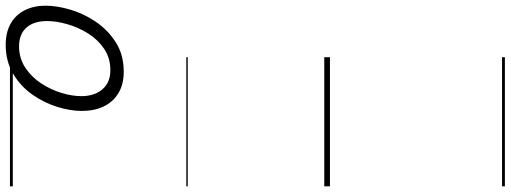

<svg xmlns="http://www.w3.org/2000/svg" viewBox="-580 -600 1795 675"><g transform="rotate(-90 317.5 -262.5)"><path d="M403 -725Q358 -725 327 -744Q296 -763 280.5 -796Q265 -829 265 -872Q265 -913 279.5 -959.5Q294 -1006 323 -1047Q352 -1088 396 -1114Q440 -1140 498 -1140Q541 -1140 572 -1122.5Q603 -1105 619 -1073Q635 -1041 635 -1000Q635 -960 621 -912.5Q607 -865 578 -822.5Q549 -780 505.5 -752.5Q462 -725 403 -725ZM408 -772Q451 -772 483.5 -794Q516 -816 537.5 -850.5Q559 -885 570 -923.5Q581 -962 581 -994Q581 -1041 558 -1067Q535 -1093 492 -1093Q450 -1093 417 -1071Q384 -1049 362 -1015.5Q340 -982 328.5 -944.5Q317 -907 317 -874Q317 -828 341 -800Q365 -772 408 -772ZM0 605H454V615H0ZM0 -20H454V0H0ZM0 -505H454V-500H0ZM0 -1125H454V-1115H0Z"/></g></svg>

Font: Playwrite CU Guides
Style: Regular
Weight: 400
Designer: Veronika Burian, José Scaglione
Foundry: TypeTogether
Version: Version 1.003